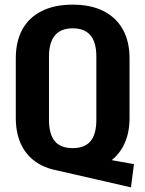

<svg xmlns="http://www.w3.org/2000/svg" viewBox="-20 -730 625 827"><path d="M208 0 251 -78 557 -23 544 77ZM293 10Q215 10 160 -17.5Q105 -45 76.5 -97Q48 -149 48 -222V-478Q48 -552 76.5 -603.5Q105 -655 160 -682.5Q215 -710 293 -710Q371 -710 425.5 -682.5Q480 -655 509 -603.5Q538 -552 538 -478V-222Q538 -149 509 -97Q480 -45 425.5 -17.5Q371 10 293 10ZM293 -92Q345 -92 370 -122Q395 -152 395 -214V-486Q395 -548 369.5 -578Q344 -608 293 -608Q242 -608 216.5 -577.5Q191 -547 191 -486V-214Q191 -152 216 -122Q241 -92 293 -92Z"/></svg>

Font: Pathway Extreme Condensed
Style: Bold
Weight: 700
Width: 3
Version: Version 1.001;gftools[0.9.26]